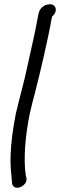

<svg xmlns="http://www.w3.org/2000/svg" viewBox="-20 -666 283 907"><path d="M217 -646H216L209 -645C188 -644 168 -626 163 -605C162 -600 159 -588 156 -571C144 -503 135 -472 114 -374C91 -264 77 -224 55 -130C41 -60 32 8 30 68C28 115 33 154 36 187L37 199V200C44 242 112 214 105 175L102 163C90 87 99 -24 121 -131C128 -161 136 -194 145 -227C168 -315 210 -495 223 -574L226 -588C255 -611 245 -646 217 -646Z"/></svg>

Font: Stray Cat
Style: ExBdExtObl
Weight: 800
Version: Version 1.0